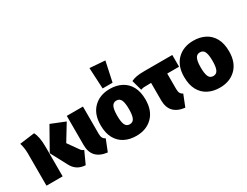

<svg xmlns="http://www.w3.org/2000/svg" viewBox="-81 -1436 2617 2038"><g transform="rotate(-30 1227.5 -416.5)"><path d="M515 20Q402 14 353 -84L248 -281L401 -552L573 -483L453 -286L544 -158Q559 -135 583 -129ZM244 0H46V-397Q46 -429 40.5 -464.5Q35 -500 27 -524L210 -548Q227 -516 235.5 -470Q244 -424 244 -349Z M786 20Q603 -2 603 -176V-534H801V-202Q801 -169 810 -151Q819 -133 842 -121Z M1139 20Q1058 20 996 -12Q934 -44 899 -108Q864 -172 864 -268Q864 -403 940 -478.5Q1016 -554 1139 -554Q1220 -554 1282 -522Q1344 -490 1379 -426Q1414 -362 1414 -266Q1414 -131 1338 -55.5Q1262 20 1139 20ZM1139 -122Q1178 -122 1194.5 -157Q1211 -192 1211 -266Q1211 -341 1195 -376.5Q1179 -412 1139 -412Q1100 -412 1083.5 -377Q1067 -342 1067 -268Q1067 -193 1083 -157.5Q1099 -122 1139 -122ZM1200 -596H1078L1065 -853L1252 -839Z M1736 20Q1553 -2 1553 -176V-390Q1481 -390 1463 -388Q1445 -386 1426 -379L1391 -506Q1422 -521 1459 -527.5Q1496 -534 1553 -534H1896V-390H1751V-202Q1751 -169 1760 -151Q1769 -133 1792 -121Z M2163 20Q2082 20 2020 -12Q1958 -44 1923 -108Q1888 -172 1888 -268Q1888 -403 1964 -478.5Q2040 -554 2163 -554Q2244 -554 2306 -522Q2368 -490 2403 -426Q2438 -362 2438 -266Q2438 -131 2362 -55.5Q2286 20 2163 20ZM2163 -122Q2202 -122 2218.5 -157Q2235 -192 2235 -266Q2235 -341 2219 -376.5Q2203 -412 2163 -412Q2124 -412 2107.5 -377Q2091 -342 2091 -268Q2091 -193 2107 -157.5Q2123 -122 2163 -122Z"/></g></svg>

Font: Trujillo Black
Style: Regular
Weight: 900
Designer: Fira Sans original fonts by bBox Type GmbH, Carrois Corporate GbR, & Edenspiekermann AG / Changes by Cristiano Sobral
Foundry: Fira Sans original fonts by bBox Type GmbH, Carrois Corporate GbR, & Edenspiekermann AG / Changes by Cristiano Sobral
Version: Version 4.301;July 28, 2020;FontCreator 13.0.0.2655 64-bit